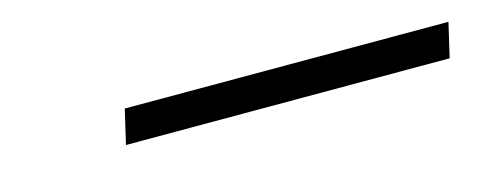

<svg xmlns="http://www.w3.org/2000/svg" viewBox="-21 -888 539 216"><g transform="rotate(-15 248.5 -780.0)"><path d="M487.8 -759.8H110.8L120.1 -799.8H497.1Z"/></g></svg>

Font: TypoPRO Open Sans Condensed
Style: Italic
Weight: 300
Width: 3
Italic angle: -12°
Foundry: Ascender Corporation
Version: Version 1.10